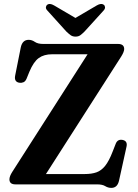

<svg xmlns="http://www.w3.org/2000/svg" viewBox="-20 -919 686 957"><path d="M584 -637 209 -51.5H402.5Q436.5 -51.5 460.8 -60Q485 -68.5 504.2 -92.5Q523.5 -116.5 541.5 -163.5L557 -203Q566.5 -226.5 591.5 -221.5Q617 -216 610.5 -187.5L573.5 -19.5Q565.5 17.5 535 17.5Q518.5 17.5 504.5 8.8Q490.5 0 463.5 0H57Q27 0 27 -25Q27 -40 41 -62L416.5 -648.5H239.5Q199.5 -648.5 173.5 -630Q147.5 -611.5 126.5 -561.5L112.5 -527Q106.5 -513 96.8 -509Q87 -505 76.5 -506.5Q49.5 -511 55.5 -542L83.5 -682.5Q91.5 -720.5 123 -720.5Q139 -720.5 153.8 -710.2Q168.5 -700 195 -700H568Q599 -700 599 -674.5Q599 -661 584 -637ZM401.5 -762Q390 -750.5 380.5 -743.5Q371 -736.5 356.5 -736.5Q342 -736.5 332.2 -743.5Q322.5 -750.5 310.5 -762L217 -865.5Q208 -874.5 208.8 -882.5Q209.5 -890.5 214.5 -894.5Q227.5 -905 249.5 -892L356 -829.5L462.5 -892Q484.5 -905 498 -894.5Q503 -890.5 503.5 -882.5Q504 -874.5 495.5 -865.5Z"/></svg>

Font: Fraunces 9pt SemiBold
Style: Regular
Weight: 600
Version: Version 1.000;[b76b70a41]